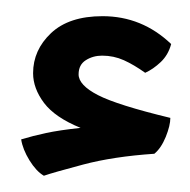

<svg xmlns="http://www.w3.org/2000/svg" viewBox="-20 -551 233 235"><path d="M33.7 -335.9Q24.4 -341.3 16.1 -354.7Q7.8 -368.2 5.9 -380.4Q20.5 -384.8 36.4 -388.2Q52.2 -391.6 78.6 -394.5Q47.4 -407.2 33.9 -425Q20.5 -442.9 20.5 -461.4Q20.5 -489.7 42.5 -510.5Q64.5 -531.2 105.5 -531.2Q153.8 -531.2 189.5 -497.1Q186 -483.9 176.8 -475.1Q167.5 -466.3 157.7 -461.9Q144 -471.7 131.6 -477.3Q119.1 -482.9 105 -482.9Q93.8 -482.9 85 -477.3Q76.2 -471.7 76.2 -460Q76.2 -446.8 99.9 -434.6Q123.5 -422.4 188.5 -406.7Q188.5 -397.5 182.9 -383.5Q177.2 -369.6 168.9 -362.8Q118.7 -359.4 81.8 -349.6Q44.9 -339.8 33.7 -335.9Z"/></svg>

Font: Harmattan
Style: Bold
Weight: 700
Designer: George W. Nuss III and SIL International
Foundry: SIL International
Version: Version 4.000